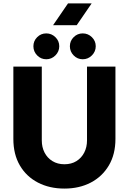

<svg xmlns="http://www.w3.org/2000/svg" viewBox="-20 -1089 752 1121"><path d="M356 12Q269 12 201.5 -23Q134 -58 96 -123Q58 -188 58 -278V-700H224V-269Q224 -230 240 -198.5Q256 -167 286 -148.5Q316 -130 356 -130Q397 -130 426.5 -148.5Q456 -167 472 -198.5Q488 -230 488 -269V-700H654V-278Q654 -188 615.5 -123Q577 -58 510 -23Q443 12 356 12ZM463 -743Q432 -743 410 -765.5Q388 -788 388 -819Q388 -850 410 -872Q432 -894 463 -894Q494 -894 516.5 -872Q539 -850 539 -819Q539 -788 516.5 -765.5Q494 -743 463 -743ZM250 -743Q219 -743 197 -765.5Q175 -788 175 -819Q175 -850 197 -872Q219 -894 250 -894Q281 -894 303.5 -872Q326 -850 326 -819Q326 -788 303.5 -765.5Q281 -743 250 -743ZM290 -942 377 -1069H515L428 -942Z"/></svg>

Font: MuseoModerno Thin
Style: Bold
Weight: 700
Version: Version 1.003